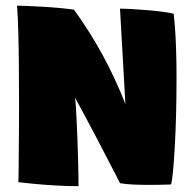

<svg xmlns="http://www.w3.org/2000/svg" viewBox="-20 -652 681 676"><path d="M256.5 3.5Q217.5 3.5 175.5 1Q133.5 -1.5 98.5 -4.8Q63.5 -8 44.5 -10.5Q45 -13 45.2 -28.8Q45.5 -44.5 45.8 -70.2Q46 -96 46.2 -129.5Q46.5 -163 46.8 -202Q47 -241 47 -283Q47 -348 46.5 -413.8Q46 -479.5 44.5 -536.8Q43 -594 40 -632Q51.5 -632 76.2 -631Q101 -630 131.2 -628.2Q161.5 -626.5 190.5 -623.8Q219.5 -621 240.5 -618Q270 -577 295 -537.2Q320 -497.5 341.8 -457.5Q363.5 -417.5 383.2 -375.2Q403 -333 421.5 -286L402.5 -621.5Q419.5 -621.5 446.2 -620Q473 -618.5 502 -616Q531 -613.5 555.2 -610.2Q579.5 -607 591.5 -603.5Q593.5 -587 595.2 -567Q597 -547 598 -524.5Q599 -502 600 -477.2Q601 -452.5 601.2 -426.2Q601.5 -400 601.5 -373Q601.5 -311.5 600 -250.5Q598.5 -189.5 595.5 -137.2Q592.5 -85 589.2 -49.2Q586 -13.5 582 -2.5Q566 -2 547 -1.5Q528 -1 508 -1Q478 -1 449.8 -2.2Q421.5 -3.5 402.5 -7Q399.5 -13 392 -27.8Q384.5 -42.5 373 -64.5Q361.5 -86.5 347.2 -114.2Q333 -142 316.2 -173.8Q299.5 -205.5 281.2 -239.8Q263 -274 244 -308.5Q246 -295.5 247.5 -272Q249 -248.5 250.2 -218.8Q251.5 -189 252.8 -157Q254 -125 254.8 -94.2Q255.5 -63.5 256 -38Q256.5 -12.5 256.5 3.5Z"/></svg>

Font: Grandstander Thin Black
Style: Regular
Weight: 900
Version: Version 1.200